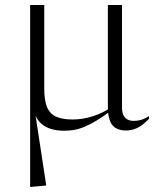

<svg xmlns="http://www.w3.org/2000/svg" viewBox="-20 -513 628 768"><path d="M100.5 -493H157V-158.5Q157 -112 168 -85Q179 -58 204 -46.5Q229 -35 270.5 -35Q310.5 -35 351.8 -48.2Q393 -61.5 423 -83L428.5 -73Q393.5 -47.5 367 -31.2Q340.5 -15 318.8 -6Q297 3 277.2 6.5Q257.5 10 237 10Q205.5 10 179.2 1.2Q153 -7.5 135.5 -28.2Q118 -49 113 -83.5L117 -85L165 229L105.5 234.5H100.5ZM468 -83.5Q468 -63 474.2 -51.2Q480.5 -39.5 491 -34.5Q501.5 -29.5 515 -29.5Q530.5 -29.5 544.2 -33.5Q558 -37.5 576 -48.5V-38Q552 -12.5 530.2 -1.8Q508.5 9 484.5 9Q446.5 9 429 -13.2Q411.5 -35.5 411.5 -87V-493H468Z"/></svg>

Font: Newsreader 60pt Light
Style: Regular
Weight: 300
Designer: Hugues Gentile
Foundry: Production Type
Version: Version 1.003